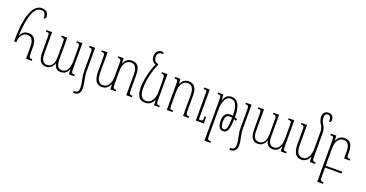

<svg xmlns="http://www.w3.org/2000/svg" viewBox="-40 -1665 5316 2787"><g transform="rotate(20 2618.0 -271.0)"><path d="M75 -174C77 -279 128 -333 194 -333C264 -333 290 -274 290 -181V0H378V-23C335 -23 326 -29 326 -99V-182C326 -306 287 -363 197 -363C140 -363 104 -332 79 -283H76C92 -608 162 -740 256 -740C306 -740 330 -712 331 -639C349 -639 363 -648 363 -670C363 -727 329 -769 259 -769C158 -769 41 -659 41 -182Z M895 -492V-470C943 -470 947 -464 947 -393V-201C947 -103 915 -20 834 -20C773 -20 748 -64 748 -170V-492H661V-470C709 -470 713 -464 713 -394V-186C713 -94 686 -20 603 -20C538 -20 514 -73 514 -170V-492H427V-469C476 -469 479 -465 479 -398V-169C479 -48 519 10 597 10C653 10 698 -20 719 -85H721C734 -22 768 10 828 10C886 10 924 -19 946 -80H948L951 0H1034V-23C987 -23 982 -30 982 -102V-492Z M1144 -127C1144 -11 1176 33 1176 129C1176 187 1150 204 1106 204H1100V232H1109C1177 232 1211 198 1211 127C1211 23 1179 -19 1179 -126V-492H1092V-469H1101C1137 -469 1144 -459 1144 -396Z M1874 -99V-320C1874 -444 1836 -500 1745 -500C1681 -500 1649 -464 1625 -415H1622L1619 -492H1536V-469C1583 -469 1588 -463 1588 -394V-204C1588 -106 1551 -20 1470 -20C1402 -20 1371 -75 1371 -185V-492H1284V-469C1328 -469 1336 -464 1336 -396V-184C1336 -45 1383 10 1464 10C1525 10 1562 -26 1586 -77H1590L1593 0H1675V-23C1630 -23 1624 -28 1624 -103V-287C1624 -418 1676 -470 1743 -470C1813 -470 1839 -410 1839 -319V0H1926V-23C1883 -23 1874 -29 1874 -99Z M2132 10C2193 10 2235 -26 2259 -77H2263L2266 0H2348V-23C2303 -23 2296 -28 2296 -103V-492H2210V-470C2250 -470 2261 -466 2261 -382V-204C2261 -106 2219 -20 2137 -20C2064 -20 2033 -73 2033 -185C2033 -300 2066 -452 2121 -568V-583C2075 -594 2049 -616 2049 -669C2049 -719 2069 -746 2142 -746C2140 -764 2131 -774 2106 -774C2053 -774 2015 -735 2015 -670C2015 -613 2044 -577 2085 -563C2032 -447 1997 -294 1997 -184C1997 -45 2045 10 2132 10Z M2803 -23C2760 -23 2751 -29 2751 -99V-320C2751 -444 2713 -500 2622 -500C2559 -500 2527 -464 2502 -415H2500L2496 -492H2413V-469C2460 -469 2465 -463 2465 -394V0H2553V-23C2509 -23 2501 -27 2501 -99V-287C2501 -418 2553 -470 2620 -470C2690 -470 2716 -412 2716 -319V0H2803ZM3036 -102H3013C3013 -32 3009 -29 2971 -29H2949V-492H2863V-469H2871C2909 -469 2913 -464 2913 -425V0H3036Z M3131 232H3222V209C3172 209 3167 205 3167 133V-243C3167 -385 3205 -473 3282 -473C3362 -473 3393 -398 3394 -249C3380 -252 3366 -253 3350 -253C3291 -253 3252 -211 3252 -121C3252 -33 3284 10 3337 10C3395 10 3426 -41 3429 -209C3440 -205 3451 -200 3460 -194L3470 -218C3457 -227 3443 -234 3430 -239V-242C3430 -417 3382 -502 3286 -502C3225 -502 3186 -468 3167 -400H3165L3160 -492H3079V-469C3131 -469 3131 -464 3131 -392ZM3286 -121C3286 -181 3305 -224 3353 -224C3367 -224 3381 -223 3394 -220C3393 -64 3375 -19 3338 -19C3306 -19 3286 -47 3286 -121Z M3560 -127C3560 -11 3592 33 3592 129C3592 187 3566 204 3522 204H3516V232H3525C3593 232 3627 198 3627 127C3627 23 3595 -19 3595 -126V-492H3508V-469H3517C3553 -469 3560 -459 3560 -396Z M4168 -492V-470C4216 -470 4220 -464 4220 -393V-201C4220 -103 4188 -20 4107 -20C4046 -20 4021 -64 4021 -170V-492H3934V-470C3982 -470 3986 -464 3986 -394V-186C3986 -94 3959 -20 3876 -20C3811 -20 3787 -73 3787 -170V-492H3700V-469C3749 -469 3752 -465 3752 -398V-169C3752 -48 3792 10 3870 10C3926 10 3971 -20 3992 -85H3994C4007 -22 4041 10 4101 10C4159 10 4197 -19 4219 -80H4221L4224 0H4307V-23C4260 -23 4255 -30 4255 -102V-492Z M4705 -103V-466C4705 -505 4695 -544 4669 -581C4646 -613 4638 -649 4638 -676C4638 -713 4649 -737 4687 -737C4726 -737 4737 -712 4737 -642C4755 -642 4768 -657 4768 -676C4768 -729 4744 -766 4687 -766C4638 -766 4603 -737 4603 -674C4603 -642 4614 -602 4637 -569C4660 -537 4669 -498 4669 -467V-204C4669 -106 4632 -20 4551 -20C4483 -20 4452 -74 4452 -185V-492H4365V-469C4409 -469 4417 -464 4417 -396V-184C4417 -45 4464 10 4545 10C4606 10 4643 -26 4667 -77H4671L4674 0H4756V-23C4711 -23 4705 -28 4705 -103Z M4909 134V0H5164V-29H4909V-287C4909 -418 4961 -470 5028 -470C5098 -470 5124 -412 5124 -319V-218H5211V-241C5168 -241 5159 -247 5159 -293V-322C5159 -444 5121 -500 5030 -500C4967 -500 4935 -464 4910 -415H4908L4904 -492H4821V-469C4868 -469 4873 -463 4873 -394V232H4961V209C4917 209 4909 206 4909 134Z"/></g></svg>

Font: Noto Serif Armenian ExtraCondensed ExtraLight
Style: Regular
Weight: 200
Width: 2
Designer: Monotype Design Team
Foundry: Monotype Imaging Inc.
Version: Version 2.008